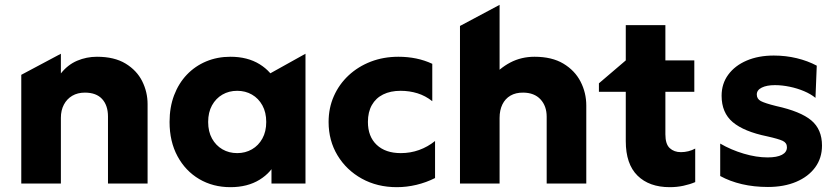

<svg xmlns="http://www.w3.org/2000/svg" viewBox="-20 -760 3464 795"><path d="M68.1 0V-450.2L232.1 -537.5V-456Q260.6 -492 299.4 -508.5Q338.2 -525 381.4 -525Q453.5 -525 499.9 -496.8Q546.4 -468.5 568.8 -423.7Q591.1 -378.9 591.1 -329V0H427.1V-277.5Q427.1 -323.6 402.8 -350.1Q378.5 -376.5 331.6 -376.5Q301.4 -376.5 279.1 -363.4Q256.8 -350.2 244.4 -326.6Q232.1 -303 232.1 -272.2V0Z M934.1 15Q861.8 15 804.8 -18.6Q747.9 -52.2 715 -113.1Q682.1 -173.9 682.1 -255Q682.1 -316 700.9 -365.6Q719.8 -415.2 753.8 -450.9Q787.8 -486.5 833.9 -505.8Q880 -525 934.1 -525Q1004.9 -525 1055 -494.1Q1105.1 -463.2 1126.6 -412.2L1076.6 -372V-443.8L1244.9 -537.5V0H1104.1V-133L1126.6 -97.8Q1105.1 -46.8 1055 -15.9Q1004.9 15 934.1 15ZM962.1 -126Q996.1 -126 1023.3 -141.8Q1050.5 -157.5 1066.4 -186.4Q1082.4 -215.2 1082.4 -255Q1082.4 -294.8 1066.4 -323.7Q1050.5 -352.6 1023.3 -368.3Q996.1 -384 962.1 -384Q928.1 -384 900.9 -368.3Q873.8 -352.6 857.8 -323.7Q841.9 -294.8 841.9 -255Q841.9 -215.2 857.8 -186.4Q873.8 -157.5 900.9 -141.8Q928.1 -126 962.1 -126Z M1623.1 15Q1542 15 1478.2 -20.3Q1414.4 -55.6 1377.5 -116.7Q1340.6 -177.8 1340.6 -255Q1340.6 -312.9 1362.4 -362Q1384.1 -411.1 1423.4 -447.8Q1462.8 -484.5 1515.4 -504.8Q1568 -525 1629.6 -525Q1668.2 -525 1703.2 -517.8Q1738.2 -510.6 1769.9 -495.8V-341Q1741.6 -363.5 1708.4 -373.8Q1675.1 -384 1639.1 -384Q1596.8 -384 1566.4 -368.9Q1536 -353.8 1519.7 -324.9Q1503.4 -296.1 1503.4 -255.2Q1503.4 -194.5 1539.8 -160.2Q1576.1 -126 1639.6 -126Q1679.4 -126 1715.3 -138.9Q1751.2 -151.8 1781.4 -176.2V-22.8Q1745 -4.4 1704.4 5.3Q1663.9 15 1623.1 15Z M1884.6 0V-652.5L2048.6 -740V-395.8L2014.4 -436.2Q2047.4 -477.1 2092.9 -501.1Q2138.5 -525 2193.4 -525Q2265.1 -525 2312.7 -496.6Q2360.2 -468.1 2383.9 -422Q2407.6 -375.9 2407.6 -323V0H2243.6V-276.8Q2243.6 -321 2218 -348.6Q2192.4 -376.1 2146.6 -376.5Q2115.6 -376.9 2093.7 -364.1Q2071.8 -351.4 2060.2 -327.6Q2048.6 -303.8 2048.6 -271.5V0Z M2753.1 15Q2668.2 15 2619.7 -32.8Q2571.1 -80.6 2571.1 -175.5V-656H2735.1V-510H2854.9V-380H2735.1V-203.8Q2735.1 -163.1 2753.2 -146.6Q2771.2 -130 2799.4 -130Q2815.1 -130 2830.3 -133.8Q2845.5 -137.6 2858.6 -144.8V-6Q2836.5 3.4 2809.6 9.2Q2782.8 15 2753.1 15ZM2459.9 -380V-415L2582.9 -520V-380Z M3159.6 14.2Q3101.9 14.2 3052 2.5Q3002.1 -9.2 2962.1 -31.2V-165.5Q3007.5 -139.1 3059.7 -123.7Q3111.9 -108.2 3158.4 -108.2Q3197.2 -108.2 3217.8 -119.1Q3238.4 -129.9 3238.4 -150.2Q3238.4 -168.6 3220.9 -176.8Q3203.5 -185 3156.4 -195.5Q3060.4 -215.2 3014.1 -254.2Q2967.9 -293.2 2967.9 -363.5Q2967.9 -413.5 2995.5 -450.9Q3023.1 -488.4 3071.8 -509.2Q3120.4 -530 3183.9 -530Q3233.5 -530 3279.1 -519Q3324.6 -508 3361.9 -488.1L3356.6 -354.8Q3337.4 -370.6 3309.3 -382.5Q3281.2 -394.4 3249.7 -400.9Q3218.1 -407.5 3188.6 -407.5Q3154.8 -407.5 3134.2 -397.3Q3113.6 -387.1 3113.6 -368.8Q3113.6 -350.4 3130.3 -341.5Q3147 -332.6 3193.6 -321Q3294.8 -298.8 3339.2 -261.6Q3383.6 -224.4 3383.6 -157.2Q3383.6 -105.5 3355.3 -66.9Q3327 -28.4 3276.6 -7.1Q3226.2 14.2 3159.6 14.2Z"/></svg>

Font: Geologica-Sharp
Style: Regular
Weight: 100
Designer: Sindre Bremnes, Frode Helland
Foundry: Monokrom Skriftforlag AS
Version: Version 1.010;gftools[0.9.28]